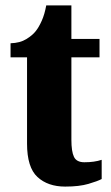

<svg xmlns="http://www.w3.org/2000/svg" viewBox="-20 -680 411 710"><path d="M221 10Q157 10 118.5 -25.5Q80 -61 80 -149V-468H19V-520Q54 -521 77.5 -535.5Q101 -550 113 -566Q124 -580 134.5 -603.5Q145 -627 151 -660H244V-536H348V-468H244V-163Q244 -120 253.5 -100Q263 -80 292 -80Q329 -80 356 -89V-18Q341 -10 307 0Q273 10 221 10Z"/></svg>

Font: Noto Serif Armenian ExtraCondensed Black
Style: Regular
Weight: 900
Width: 2
Designer: Monotype Design Team
Foundry: Monotype Imaging Inc.
Version: Version 2.008; ttfautohint (v1.8.4.7-5d5b)